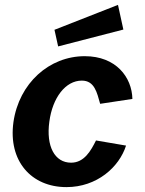

<svg xmlns="http://www.w3.org/2000/svg" viewBox="-20 -756 593 786"><path d="M463 -736 203 -634 218 -566 485 -635ZM327 -526C182 -526 58 -416 35 -256C13 -97 108 10 252 10C377 10 468 -72 496 -160L373 -181C352 -139 325 -90 271 -90C204 -90 168 -157 182 -258C195 -356 248 -426 315 -426C367 -426 377 -377 390 -331L522 -351C520 -440 455 -526 327 -526Z"/></svg>

Font: United Sans
Style: Bold Italic
Weight: 700
Italic angle: -8°
Designer: Pablo Impallari, Rodrigo Fuenzalida (Modified by Dan O. Williams)
Version: Version 1.000;PS 001.000;hotconv 1.0.88;makeotf.lib2.5.64775